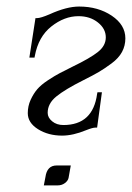

<svg xmlns="http://www.w3.org/2000/svg" viewBox="-20 -558 401 584"><path d="M113.3 5.9 118.2 -19.5Q123 -54.7 152.3 -54.7H195.3L188.5 -16.6Q186.5 -7.8 177.2 -1Q168 5.9 155.3 5.9ZM64.5 -213.9Q64.5 -235.4 73.2 -254.4Q82 -273.4 93.3 -286.6Q104.5 -299.8 126 -314Q147.5 -328.1 161.6 -335.4Q175.8 -342.8 201.2 -355.5Q253.9 -380.9 277.8 -399.9Q301.8 -418.9 301.8 -444.3Q301.8 -470.7 277.8 -489.7Q253.9 -508.8 218.8 -508.8Q175.8 -508.8 136.2 -477.5Q96.7 -446.3 85.9 -387.7L85 -382.8H69.3L87.9 -502.9H92.8Q103.5 -502.9 130.9 -514.6Q182.6 -538.1 220.7 -538.1Q278.3 -538.1 319.8 -510.3Q361.3 -482.4 361.3 -441.4Q361.3 -418.9 351.1 -399.9Q340.8 -380.9 318.8 -364.7Q296.9 -348.6 280.3 -338.9Q263.7 -329.1 234.4 -314.5Q177.7 -286.1 151.4 -264.6Q125 -243.2 125 -214.8Q125 -200.2 138.7 -189Q152.3 -177.7 172.9 -177.7Q262.7 -177.7 275.4 -272.5L276.4 -277.3H290L275.4 -169.9H270.5Q261.7 -169.9 242.2 -162.1Q202.1 -145.5 168.9 -145.5Q127 -145.5 95.7 -165Q64.5 -184.6 64.5 -213.9Z"/></svg>

Font: Kleymisska
Style: Regular
Weight: 500
Italic angle: -8°
Designer: gluk
Foundry: gluk
Version: Version 0.298